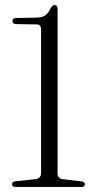

<svg xmlns="http://www.w3.org/2000/svg" viewBox="-20 -742 379 762"><path d="M44.5 -646.5Q29.5 -646.5 29.5 -658Q29.5 -670.5 44.5 -670.5L121 -672Q143.5 -672 156.5 -679Q169.5 -686 180.5 -708.5Q187.5 -722 196 -722Q208.5 -722 208.5 -704.5V-55.5Q208.5 -33.5 228.5 -31L304 -22Q317 -20 317 -10.5Q317 0 303.5 0H41.5Q28 0 28 -11Q28 -20.5 41 -22.5L120.5 -31Q143 -33.5 143 -55.5V-623.5Q143 -645 126.5 -645Z"/></svg>

Font: Fraunces 144pt Soft Light
Style: Regular
Weight: 300
Version: Version 1.000;[0bf87f6ff]